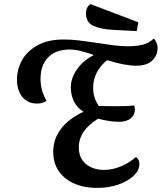

<svg xmlns="http://www.w3.org/2000/svg" viewBox="-20 -896 790 938"><path d="M750 -662Q750 -626 724 -600.5Q698 -575 645 -575Q590 -575 503 -602Q435 -546 435 -466Q435 -418 463 -378L549 -377Q607 -377 635 -381Q639 -373 639 -361Q639 -334 618.5 -317.5Q598 -301 561 -301Q518 -301 459 -316Q365 -258 365 -176Q365 -123 400 -94.5Q435 -66 489 -66Q530 -66 571.5 -83.5Q613 -101 644 -129Q661 -118 661 -94Q661 -64 632.5 -37Q604 -10 557 6Q510 22 456 22Q358 22 299 -25.5Q240 -73 240 -154Q240 -216 277.5 -266Q315 -316 388 -350Q358 -368 342 -399Q326 -430 326 -470Q326 -515 357.5 -559Q389 -603 436 -625L434 -629Q399 -641 372 -647.5Q345 -654 320 -654Q253 -654 215.5 -616Q178 -578 178 -510Q178 -453 208 -403Q187 -390 161 -390Q116 -390 89.5 -422Q63 -454 63 -507Q63 -558 88 -602.5Q113 -647 164 -675Q215 -703 290 -703Q328 -703 362 -699Q396 -695 457 -686Q494 -680 532.5 -675Q571 -670 602 -670Q647 -670 677 -677.5Q707 -685 732 -708Q750 -686 750 -662ZM400 -831Q400 -861 422 -876L656 -787L648 -744L533 -750Q474 -753 437 -769.5Q400 -786 400 -831Z"/></svg>

Font: Sansita SW
Style: Italic
Weight: 400
Italic angle: -11°
Designer: Pablo Cosgaya
Foundry: Omnibus-Type
Version: Version 1.000